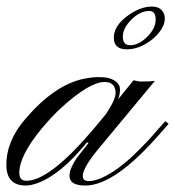

<svg xmlns="http://www.w3.org/2000/svg" viewBox="-69 -573 542 594"><path d="M401.4 -552.7Q420.4 -552.7 430.7 -542.2Q440.9 -531.7 440.9 -515.4Q440.9 -499 429.9 -481.9Q418.9 -464.8 401.9 -451.2Q363.3 -420.4 323.2 -420.4Q283.2 -420.4 283.2 -456.3Q283.2 -492.2 323.5 -522.5Q363.8 -552.7 401.4 -552.7ZM393.1 -539.1Q364.3 -539.1 337.4 -512.2Q311 -485.8 311 -459.5Q311 -433.1 333.5 -433.1Q360.4 -433.1 386.5 -459.2Q412.6 -485.4 412.6 -512.2Q412.6 -539.1 393.1 -539.1ZM194.8 1Q146 1 146 -29.3Q146 -54.2 174.3 -91.8L205.1 -130.9L200.2 -132.8Q118.2 -31.7 45.4 -5.9Q25.4 1 10.7 1Q-49.3 1 -49.3 -63Q-49.3 -138.2 10.7 -206.5Q99.6 -310.1 189.5 -329.1Q216.3 -334.5 235.4 -334.5Q254.4 -334.5 265.4 -331.8Q276.4 -329.1 284.7 -324.2Q302.2 -313 302.2 -296.6Q302.2 -280.3 296.4 -265.6L344.2 -324.7Q357.4 -320.8 368.7 -320.8Q397.5 -320.8 410.2 -322.8L245.6 -124.5Q187 -56.2 187 -28.3Q187 -12.7 205.6 -12.7Q224.1 -12.7 248.3 -23.9Q272.5 -35.2 296.4 -52.7Q320.3 -70.3 343 -91.8Q365.7 -113.3 385 -133.8Q404.3 -154.3 418.9 -171.9L442.4 -198.2L452.6 -189.9L427.7 -161.6Q287.1 1 194.8 1ZM59.6 -174.8Q-9.3 -91.3 -9.3 -38.1Q-9.3 -13.7 12.7 -13.7Q84 -13.7 218.3 -171.4L259.3 -220.7Q288.6 -265.1 288.6 -285.2Q288.6 -319.3 254.4 -319.3Q208 -319.3 121.1 -240.2Q91.3 -212.9 59.6 -174.8Z"/></svg>

Font: Pinyon Script
Style: Regular
Weight: 400
Designer: Nicole Fally
Foundry: Nicole Fally
Version: Version 1.005